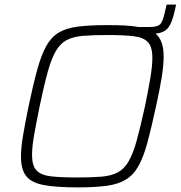

<svg xmlns="http://www.w3.org/2000/svg" viewBox="-20 -805 784 833"><path d="M316 8Q225 8 171 -2Q117 -12 94 -40.5Q71 -69 71 -126Q71 -164 80 -217.5Q89 -271 104 -344Q124 -439 141.5 -502.5Q159 -566 180.5 -605Q202 -644 234.5 -663.5Q267 -683 317.5 -689.5Q368 -696 444 -696Q486 -696 520 -694.5Q554 -693 580 -688H631Q665 -688 676 -701Q687 -714 695 -751L703 -785H744L738 -758Q727 -707 710 -685Q693 -663 655 -659Q690 -630 690 -560Q690 -522 681.5 -469Q673 -416 657 -344Q637 -251 620 -188Q603 -125 581.5 -86Q560 -47 527 -26.5Q494 -6 443.5 1Q393 8 316 8ZM315 -35Q377 -35 419.5 -38.5Q462 -42 490 -56.5Q518 -71 537.5 -104Q557 -137 573 -195Q589 -253 609 -344Q624 -417 632.5 -468Q641 -519 641 -554Q641 -602 621.5 -622.5Q602 -643 559 -648Q516 -653 446 -653Q383 -653 340.5 -649.5Q298 -646 270 -631.5Q242 -617 222.5 -584Q203 -551 187 -493Q171 -435 152 -344Q137 -270 128 -219Q119 -168 119 -133Q119 -86 138.5 -65.5Q158 -45 201 -40Q244 -35 315 -35Z"/></svg>

Font: Saira ExtraLight
Style: Italic
Weight: 200
Italic angle: -12°
Designer: Hector Gatti with collaboration of the Omnibus-Type team
Foundry: Omnibus-Type
Version: Version 1.100; ttfautohint (v1.8.3)